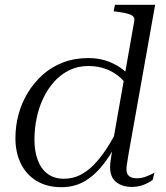

<svg xmlns="http://www.w3.org/2000/svg" viewBox="-20 -767 691 797"><path d="M235 10Q175 10 132 -16Q89 -42 66.5 -88Q44 -134 44 -194Q44 -243 56.5 -290.5Q69 -338 94.5 -380.5Q120 -423 156.5 -456Q193 -489 241 -507.5Q289 -526 347 -526Q394 -526 433.5 -510.5Q473 -495 502.5 -468Q532 -441 548 -405L526 -376Q511 -415 483.5 -441Q456 -467 421.5 -480Q387 -493 347 -493Q303 -493 267.5 -475.5Q232 -458 205 -428Q178 -398 159.5 -359Q141 -320 132 -276Q123 -232 123 -187Q123 -140 136.5 -103Q150 -66 177.5 -45.5Q205 -25 245 -25Q281 -25 311.5 -40Q342 -55 369 -82.5Q396 -110 421 -148Q446 -186 469 -232L485 -211Q452 -142 415 -92.5Q378 -43 334.5 -16.5Q291 10 235 10ZM528 9Q488 9 462.5 -11Q437 -31 437 -73Q437 -84 438.5 -96Q440 -108 442.5 -123Q445 -138 449 -155L445 -156L537 -678Q540 -691 533.5 -698Q527 -705 512.5 -709.5Q498 -714 475 -717L452 -720L457 -747H624L514 -130Q512 -117 510 -105Q508 -93 506.5 -83Q505 -73 505 -65Q505 -45 516 -36Q527 -27 548 -27Q570 -27 590 -35.5Q610 -44 621 -50L614 -21Q606 -14 592.5 -7Q579 0 562.5 4.5Q546 9 528 9Z"/></svg>

Font: Roboto Serif 120pt Expanded Light
Style: Italic
Weight: 300
Width: 7
Italic angle: -10°
Designer: Greg Gazdowicz
Foundry: Commercial Type
Version: Version 1.008